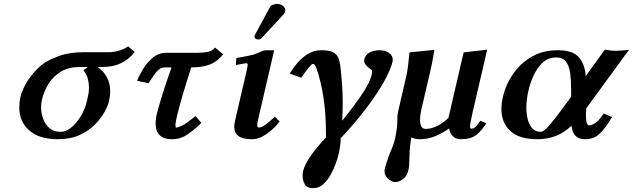

<svg xmlns="http://www.w3.org/2000/svg" viewBox="-20 -703 3250 986"><path d="M193 -369Q227 -395 281.5 -415Q336 -435 412 -435H542Q564 -435 590.5 -442.5Q617 -450 638 -465L672 -436Q642 -398 601.5 -378.5Q561 -359 507 -359H481Q511 -339 528.5 -307Q546 -275 546 -233Q546 -210 540 -184Q535 -162 517.5 -129.5Q500 -97 468.5 -64.5Q437 -32 389.5 -10Q342 12 277 12Q182 12 130.5 -33Q79 -78 79 -151Q79 -178 85 -205Q96 -249 124.5 -292Q153 -335 193 -369ZM292 -26Q318 -26 345 -47.5Q372 -69 394.5 -105.5Q417 -142 427 -187Q431 -203 434 -219.5Q437 -236 437 -254Q437 -276 431 -298.5Q425 -321 408 -343Q415 -347 423 -352.5Q431 -358 430 -359H390Q334 -359 294.5 -336Q255 -313 230.5 -274.5Q206 -236 195 -189Q193 -181 192 -171.5Q191 -162 191 -151Q191 -122 201.5 -93Q212 -64 234 -45Q256 -26 292 -26Z M835 -432H1000Q1022 -432 1046.5 -436.5Q1071 -441 1084 -459L1126 -424Q1096 -386 1057 -371.5Q1018 -357 965 -357H962Q936 -277 917.5 -213Q899 -149 889 -109Q885 -90 883 -78Q881 -66 881 -58Q881 -48 885 -48Q893 -48 914 -57.5Q935 -67 984 -107L1014 -72Q980 -38 943.5 -13Q907 12 863 12Q779 12 779 -70Q779 -80 780.5 -90.5Q782 -101 784 -112Q793 -151 813 -214.5Q833 -278 861 -357H828Q805 -357 789 -340Q773 -323 743 -276L684 -288Q694 -315 714.5 -348.5Q735 -382 765 -407Q795 -432 835 -432Z M1404 -683Q1418 -683 1431.5 -673.5Q1445 -664 1445 -650V-646Q1443 -636 1436 -629L1323 -507Q1319 -503 1313.5 -501.5Q1308 -500 1305 -500Q1300 -500 1293.5 -504Q1287 -508 1287 -513Q1287 -519 1290 -525L1367 -668Q1372 -676 1384 -679.5Q1396 -683 1404 -683ZM1388 -445 1304 -83Q1301 -70 1301 -61Q1301 -48 1309 -48Q1323 -48 1345 -64Q1367 -80 1391 -104L1416 -79Q1390 -44 1350.5 -16Q1311 12 1274 12Q1226 12 1204.5 -4.5Q1183 -21 1183 -52Q1183 -60 1184.5 -67.5Q1186 -75 1187 -83L1246 -337Q1252 -363 1252 -371Q1252 -378 1247 -378Q1240 -378 1229 -376Q1218 -374 1191 -369L1194 -405Q1208 -407 1235.5 -412.5Q1263 -418 1281 -422Q1289 -425 1299 -429Q1309 -433 1316 -436Q1325 -440 1332.5 -442.5Q1340 -445 1351 -445Z M1996 -386Q1987 -348 1954 -287.5Q1921 -227 1863.5 -150.5Q1806 -74 1725 12L1730 9Q1729 34 1725.5 55Q1722 76 1717 96Q1714 109 1704.5 136Q1695 163 1679 192.5Q1663 222 1640.5 242.5Q1618 263 1589 263Q1556 263 1545 243Q1534 223 1534 201Q1534 186 1537 174Q1554 108 1658 -1L1654 2V-15Q1654 -118 1641 -203Q1628 -288 1605 -352Q1596 -375 1588 -375Q1581 -375 1564 -354Q1547 -333 1527 -304L1468 -325Q1483 -351 1506 -378.5Q1529 -406 1560.5 -425.5Q1592 -445 1631 -445Q1671 -445 1690.5 -434.5Q1710 -424 1717.5 -405.5Q1725 -387 1728 -363Q1733 -319 1736.5 -272Q1740 -225 1740 -175Q1740 -131 1737 -83Q1795 -154 1837 -216Q1879 -278 1888 -316Q1891 -328 1891 -334Q1891 -340 1889 -343Q1887 -346 1885 -347Q1875 -352 1862.5 -365Q1850 -378 1850 -393Q1850 -395 1850.5 -396.5Q1851 -398 1851 -399Q1857 -423 1879 -434Q1901 -445 1928 -445Q1958 -445 1977.5 -431.5Q1997 -418 1997 -396Q1997 -394 1996.5 -391.5Q1996 -389 1996 -386Z M2008 232Q1995 232 1975 217Q1955 202 1955 176Q1955 173 1955 169.5Q1955 166 1956 163Q1960 147 1966 129Q1972 111 1979 92Q1987 72 1995.5 51.5Q2004 31 2010 4Q2012 -7 2014 -19Q2016 -31 2018 -46Q2021 -66 2020.5 -89Q2020 -112 2026 -137L2069 -323Q2071 -332 2073.5 -350.5Q2076 -369 2078 -388Q2080 -407 2081.5 -420.5Q2083 -434 2083 -434L2211 -447Q2211 -447 2207.5 -427.5Q2204 -408 2199.5 -383.5Q2195 -359 2191 -343L2146 -150Q2137 -113 2137 -85Q2137 -65 2144 -53Q2151 -41 2167 -41Q2197 -41 2229.5 -58.5Q2262 -76 2283 -98L2361 -434L2482 -448L2407 -126Q2401 -99 2397.5 -81Q2394 -63 2394 -54Q2394 -42 2400 -42Q2411 -42 2421 -50.5Q2431 -59 2447 -83L2477 -70Q2454 -32 2426 -10Q2398 12 2346 12Q2320 12 2305.5 -3.5Q2291 -19 2286 -43Q2250 -18 2213.5 -3Q2177 12 2136 12Q2112 12 2092 3Q2088 27 2085.5 50.5Q2083 74 2083 96Q2082 115 2081.5 135Q2081 155 2078 168Q2071 200 2051 216Q2031 232 2008 232Z M2845 -445Q2922 -445 2953 -408.5Q2984 -372 2988 -312L3086 -448Q3109 -444 3121 -443Q3133 -442 3142 -442Q3153 -442 3170.5 -443.5Q3188 -445 3210 -447L2991 -147Q2990 -138 2989.5 -129Q2989 -120 2989 -112Q2989 -59 3006 -59Q3017 -59 3035.5 -70Q3054 -81 3080 -120L3123 -102Q3087 -41 3057.5 -14.5Q3028 12 2984 12Q2922 12 2915 -57Q2875 -20 2832 -4Q2789 12 2740 12Q2646 12 2600.5 -30.5Q2555 -73 2555 -143Q2555 -188 2572.5 -240Q2590 -292 2626 -338.5Q2662 -385 2716.5 -415Q2771 -445 2845 -445ZM2913 -206V-241Q2913 -290 2908 -327.5Q2903 -365 2886.5 -386.5Q2870 -408 2836 -408Q2795 -408 2766 -380.5Q2737 -353 2718.5 -311.5Q2700 -270 2691.5 -227Q2683 -184 2683 -152Q2683 -120 2690 -91Q2697 -62 2713.5 -44Q2730 -26 2757 -26Q2770 -26 2791.5 -49Q2813 -72 2840 -107.5Q2867 -143 2894 -180Z"/></svg>

Font: Libertinus Serif Semibold Italic
Style: Regular
Weight: 600
Italic angle: -11.5°
Designer: Philipp H. Poll, Khaled Hosny
Foundry: Caleb Maclennan
Version: Version 7.051;RELEASE